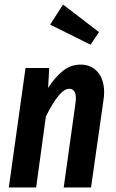

<svg xmlns="http://www.w3.org/2000/svg" viewBox="-20 -830 513 850"><path d="M441 -421Q441 -404 438 -386L383 0H262L314 -372Q316 -388 316 -394Q316 -437 286 -437Q244 -437 183 -314L140 0H19L93 -529H198L193 -441Q225 -490 259.5 -517Q294 -544 337 -544Q384 -544 412.5 -511Q441 -478 441 -421ZM259 -810 418 -688 381 -632 202 -721Z"/></svg>

Font: Fira Sans Extra Condensed Medium
Style: Italic
Weight: 500
Width: 3
Italic angle: -8°
Designer: Carrois Corporate & Edenspiekermann AG
Foundry: Carrois Corporate GbR & Edenspiekermann AG
Version: Version 4.203